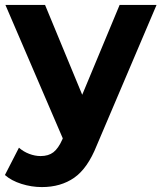

<svg xmlns="http://www.w3.org/2000/svg" viewBox="-30 -558 656 780"><path d="M606 -538 363 33Q326 126 271.5 164Q217 202 140 202Q98 202 57 189Q16 176 -10 153L47 42Q65 58 88.5 67Q112 76 135 76Q167 76 187 60.5Q207 45 223 9L225 4L-8 -538H153L304 -173L456 -538Z"/></svg>

Font: CMG Sans
Style: Bold
Weight: 700
Designer: Julieta Ulanovsky
Foundry: Julieta Ulanovsky
Version: Version 7.200